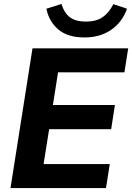

<svg xmlns="http://www.w3.org/2000/svg" viewBox="-20 -949 667 969"><path d="M33 0 144 -705H627L608 -584H273L247 -419H560L541 -297H228L200 -121H534L515 0ZM407 -760Q321 -760 274 -800.5Q227 -841 214 -905L290 -929Q305 -882 334 -861Q363 -840 414 -840Q465 -840 497.5 -862Q530 -884 552 -928L621 -905Q597 -837 541 -798.5Q485 -760 407 -760Z"/></svg>

Font: Nunito Sans ExtraBold
Style: Italic
Weight: 800
Italic angle: -9°
Designer: Vernon Adams
Foundry: Vernon Adams
Version: Version 3.006; ttfautohint (v1.8.3)